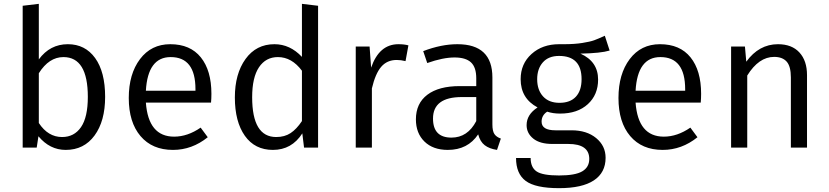

<svg xmlns="http://www.w3.org/2000/svg" viewBox="-20 -768 4311 999"><path d="M303 -55Q366 -55 401.5 -106.5Q437 -158 437 -264Q437 -471 310 -471Q235 -471 182 -387V-128Q230 -55 303 -55ZM333 -538Q423 -538 475 -466Q527 -394 527 -264Q527 -138 472 -63Q417 12 322 12Q239 12 180 -59L171 0H98V-738L182 -748V-459Q240 -538 333 -538Z M997 -296V-304Q997 -471 868 -471Q749 -471 739 -296ZM1080 -280Q1080 -256 1078 -234H739Q752 -57 886 -57Q956 -57 1024 -104L1061 -54Q979 12 880 12Q772 12 711 -60Q650 -132 650 -258Q650 -383 708.5 -460.5Q767 -538 866 -538Q970 -538 1025 -469.5Q1080 -401 1080 -280Z M1417 -55Q1461 -55 1492 -75.5Q1523 -96 1551 -138V-400Q1498 -471 1426 -471Q1363 -471 1327.5 -418Q1292 -365 1292 -262Q1292 -55 1417 -55ZM1635 -738V0H1562L1553 -74Q1498 12 1400 12Q1306 12 1254 -61.5Q1202 -135 1202 -261Q1202 -384 1257.5 -461Q1313 -538 1408 -538Q1489 -538 1551 -472V-748Z M2053 -538Q2083 -538 2105 -532L2090 -450Q2066 -456 2044 -456Q1994 -456 1963.5 -420.5Q1933 -385 1915 -308V0H1831V-526H1903L1911 -416Q1953 -538 2053 -538Z M2329 -52Q2413 -52 2458 -138V-263H2383Q2233 -263 2233 -151Q2233 -52 2329 -52ZM2542 -365V-121Q2542 -86 2552.5 -70.5Q2563 -55 2586 -47L2566 12Q2526 6 2502 -12.5Q2478 -31 2468 -69Q2414 12 2310 12Q2233 12 2188.5 -31.5Q2144 -75 2144 -147Q2144 -230 2203.5 -275Q2263 -320 2372 -320H2458V-361Q2458 -418 2430.5 -443.5Q2403 -469 2345 -469Q2285 -469 2203 -440L2182 -502Q2276 -538 2360 -538Q2542 -538 2542 -365Z M2889 -477Q2834 -477 2804.5 -443.5Q2775 -410 2775 -356Q2775 -300 2805.5 -266.5Q2836 -233 2891 -233Q2947 -233 2976.5 -265Q3006 -297 3006 -356Q3006 -477 2889 -477ZM3127 -582 3152 -505Q3106 -491 3000 -489Q3092 -448 3092 -354Q3092 -275 3038.5 -226Q2985 -177 2894 -177Q2857 -177 2827 -187Q2798 -168 2798 -135Q2798 -90 2870 -90H2954Q3033 -90 3082 -49.5Q3131 -9 3131 53Q3131 130 3070 170.5Q3009 211 2889 211Q2766 211 2715.5 173.5Q2665 136 2665 54H2741Q2741 103 2772 124Q2803 145 2889 145Q2973 145 3009.5 123.5Q3046 102 3046 59Q3046 -19 2937 -19H2854Q2789 -19 2754.5 -47Q2720 -75 2720 -117Q2720 -172 2777 -209Q2689 -256 2689 -356Q2689 -436 2745.5 -487Q2802 -538 2889 -538H2915Q2969 -538 3010 -544.5Q3051 -551 3071.5 -558.5Q3092 -566 3127 -582Z M3545 -296V-304Q3545 -471 3416 -471Q3297 -471 3287 -296ZM3628 -280Q3628 -256 3626 -234H3287Q3300 -57 3434 -57Q3504 -57 3572 -104L3609 -54Q3527 12 3428 12Q3320 12 3259 -60Q3198 -132 3198 -258Q3198 -383 3256.5 -460.5Q3315 -538 3414 -538Q3518 -538 3573 -469.5Q3628 -401 3628 -280Z M4028 -538Q4100 -538 4139.5 -495Q4179 -452 4179 -377V0H4095V-365Q4095 -423 4073 -447.5Q4051 -472 4008 -472Q3928 -472 3868 -375V0H3784V-526H3856L3863 -447Q3929 -538 4028 -538Z"/></svg>

Font: FiraSans
Style: Regular
Weight: 350
Designer: Carrois Corporate & Edenspiekermann AG
Foundry: Carrois Corporate GbR & Edenspiekermann AG
Version: Version 3.106;PS 003.106;hotconv 1.0.70;makeotf.lib2.5.58329